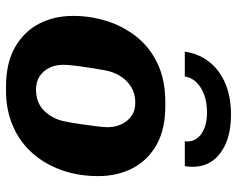

<svg xmlns="http://www.w3.org/2000/svg" viewBox="-95 -685 790 640"><g transform="rotate(90 300.0 -365.0)"><path d="M269 10Q191 10 138.5 -19.5Q86 -49 59.5 -99.5Q33 -150 33 -214Q33 -271 50 -325.5Q67 -380 102 -424.5Q137 -469 191.5 -495Q246 -521 320 -521H334Q411 -521 462.5 -492Q514 -463 540.5 -412.5Q567 -362 567 -297Q567 -231 547 -175Q527 -119 490 -77.5Q453 -36 400 -13Q347 10 281 10ZM278 -90Q323 -90 350 -118Q377 -146 385 -187Q390 -212 394 -240Q398 -268 401 -292Q404 -316 404 -329Q404 -353 394.5 -374Q385 -395 367 -408Q349 -421 322 -421Q292 -421 269.5 -407Q247 -393 233 -370Q219 -347 214 -318Q206 -272 201 -236Q196 -200 196 -180Q196 -155 206 -134.5Q216 -114 234.5 -102Q253 -90 278 -90ZM152 -586Q163 -658 219 -699Q275 -740 362 -740Q449 -740 497 -699Q545 -658 534 -586H451Q455 -619 428.5 -639.5Q402 -660 354 -660Q306 -660 273 -639.5Q240 -619 235 -586Z"/></g></svg>

Font: Chivo Mono
Style: Bold Italic
Weight: 700
Italic angle: -8.05°
Monospace: yes
Version: Version 1.008